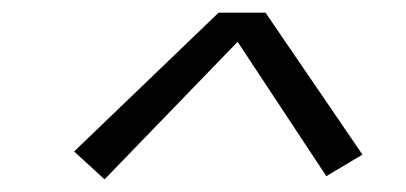

<svg xmlns="http://www.w3.org/2000/svg" viewBox="-20 -735 640 303"><path d="M145 -452 97 -496 325 -715H399L552 -491L495 -457L355 -669Z"/></svg>

Font: Iosevka Light Extended Oblique
Style: Regular
Weight: 300
Width: 7
Italic angle: -9°
Monospace: yes
Designer: Belleve Invis
Foundry: Belleve Invis
Version: Version 32.5.0; ttfautohint (v1.8.4)